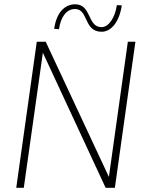

<svg xmlns="http://www.w3.org/2000/svg" viewBox="-20 -896 696 916"><path d="M57.5 0H93.5L184.5 -644.5L484 0H528L626 -697H590L499.5 -52L198 -697H155.5ZM238.5 -758.5 261.5 -756.5C269.5 -816.5 298.5 -853 337.5 -853C403 -853 378.5 -744.5 464.5 -744.5C511.5 -744.5 550 -793.5 561 -870.5L537.5 -871.5C528.5 -809.5 497.5 -766.5 464.5 -766.5C395.5 -766.5 418 -875.5 338.5 -875.5C286.5 -875.5 248.5 -832.5 238.5 -758.5Z"/></svg>

Font: HK Grotesk ExtraLight
Style: Italic
Weight: 200
Italic angle: -16°
Designer: Alfredo Marco Pradil
Foundry: Hanken Design Co.
Version: Version 3.001;FEAKit 1.0